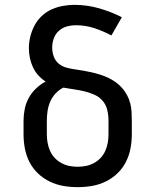

<svg xmlns="http://www.w3.org/2000/svg" viewBox="-20 -763 640 791"><path d="M300 8Q270 8 241 3Q212 -2 185 -15Q158 -28 136.5 -48.5Q115 -69 101.5 -95.5Q88 -122 82.5 -151Q77 -180 77 -210V-266Q77 -290 82 -314.5Q87 -339 99 -360.5Q111 -382 129 -399Q147 -416 168 -427Q151 -438 137.5 -453Q124 -468 115.5 -486.5Q107 -505 103 -525Q99 -545 99 -565Q99 -589 105 -613Q111 -637 122.5 -658.5Q134 -680 152 -697Q170 -714 192 -724Q214 -734 238.5 -738.5Q263 -743 287 -743Q338 -743 387.5 -729Q437 -715 482 -692L439 -617Q405 -635 368.5 -647Q332 -659 294 -659Q274 -659 255.5 -654Q237 -649 222.5 -636Q208 -623 201.5 -604.5Q195 -586 195 -567Q195 -549 201 -531.5Q207 -514 220.5 -502Q234 -490 251.5 -485Q269 -480 287 -477.5Q305 -475 322.5 -472Q340 -469 357.5 -465Q375 -461 392.5 -455.5Q410 -450 426 -442.5Q442 -435 456.5 -424.5Q471 -414 483 -400.5Q495 -387 503.5 -371Q512 -355 516.5 -337.5Q521 -320 522 -302Q523 -284 523 -266V-210Q523 -180 517.5 -151Q512 -122 498.5 -95.5Q485 -69 463.5 -48.5Q442 -28 415 -15Q388 -2 359 3Q330 8 300 8ZM300 -76Q318 -76 335 -79.5Q352 -83 367.5 -91.5Q383 -100 395 -113Q407 -126 414 -142Q421 -158 424 -175Q427 -192 427 -210V-266Q427 -288 422 -309.5Q417 -331 403 -347.5Q389 -364 368.5 -373Q348 -382 327 -387Q306 -392 284 -395Q262 -398 241 -402Q223 -393 209 -378Q195 -363 187 -344.5Q179 -326 176 -306Q173 -286 173 -266V-210Q173 -192 176 -175Q179 -158 186 -142Q193 -126 205 -113Q217 -100 232.5 -91.5Q248 -83 265 -79.5Q282 -76 300 -76Z"/></svg>

Font: Iosevka Fixed Medium Extended
Style: Regular
Weight: 500
Width: 7
Monospace: yes
Designer: Belleve Invis
Foundry: Belleve Invis
Version: Version 24.1.1; ttfautohint (v1.8.4)